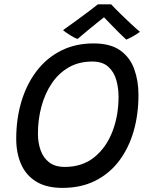

<svg xmlns="http://www.w3.org/2000/svg" viewBox="-20 -866 717 911"><path d="M276.5 25.5Q200 25.5 151.5 -4.5Q103 -34.5 80 -87.2Q57 -140 57 -207.5Q57 -302 81.5 -384Q106 -466 153.2 -528.2Q200.5 -590.5 268.8 -625.2Q337 -660 424 -660Q504 -660 550.5 -626.8Q597 -593.5 617 -538Q637 -482.5 637 -415.5Q637 -322.5 613.8 -242.5Q590.5 -162.5 544.8 -102.2Q499 -42 431.8 -8.2Q364.5 25.5 276.5 25.5ZM287.5 -74Q370 -74 426.8 -119.5Q483.5 -165 513 -240.8Q542.5 -316.5 542.5 -407Q542.5 -449 531.5 -487.2Q520.5 -525.5 493.2 -549.8Q466 -574 417.5 -574Q354.5 -574 306.5 -546.5Q258.5 -519 226 -471Q193.5 -423 176.8 -361.5Q160 -300 160 -231.5Q160 -188.5 172.8 -152.8Q185.5 -117 213.5 -95.5Q241.5 -74 287.5 -74ZM507.5 -845.5Q526.5 -825 551.5 -800.5Q576.5 -776 601.2 -753Q626 -730 644 -715Q627 -702.5 610 -693Q593 -683.5 579 -678Q564.5 -691 543.8 -711.8Q523 -732.5 503.5 -752.8Q484 -773 473.5 -784Q462 -775 439.2 -756.8Q416.5 -738.5 391.5 -717.8Q366.5 -697 348 -681Q335.5 -685 313.2 -698.8Q291 -712.5 279 -723Q308.5 -743.5 343.2 -769Q378 -794.5 406.5 -816Q435 -837.5 444.5 -845.5Q453.5 -845.5 474.8 -845.5Q496 -845.5 507.5 -845.5Z"/></svg>

Font: Grandstander
Style: Italic
Weight: 400
Italic angle: -15°
Designer: Tyler Finck
Foundry: Etcetera Type Co
Version: Version 1.200; ttfautohint (v1.8.3)